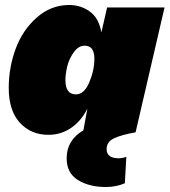

<svg xmlns="http://www.w3.org/2000/svg" viewBox="-20 -530 679 769"><path d="M523 0Q466 10 436.5 24Q407 38 407 67Q407 104 456 104Q470 104 486 98L480 204Q445 219 404 219Q337 219 292 191Q247 163 247 104Q247 31 314 -8L330 -95Q305 -45 264.5 -17.5Q224 10 174 10Q104 10 59.5 -38.5Q15 -87 15 -178Q15 -259 42.5 -334Q70 -409 127 -459.5Q184 -510 257 -510Q303 -510 339.5 -484Q376 -458 386 -400L409 -500H639ZM284 -152Q317 -152 337.5 -200Q358 -248 358 -295Q358 -347 319 -347Q294 -347 275 -320Q256 -293 249 -263Q242 -233 242 -209Q242 -152 284 -152Z"/></svg>

Font: Elaine Sans Black
Style: Italic
Weight: 900
Italic angle: -13°
Designer: Wei Huang
Foundry: Wei Huang
Version: Version 2.001;December 24, 2019;FontCreator 12.0.0.2547 64-b